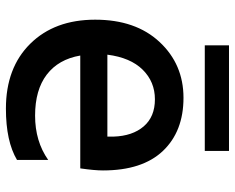

<svg xmlns="http://www.w3.org/2000/svg" viewBox="-92 -662 787 643"><g transform="rotate(90 301.5 -340.5)"><path d="M550.8 -292Q550.8 -263.7 543.9 -215.8H166Q178.7 -142.6 230 -103.5Q281.2 -64.5 367.2 -64.5Q453.1 -64.5 515.6 -108.4V-3.9Q453.1 33.2 343.8 33.2Q207 33.2 126.5 -48.3Q45.9 -129.9 45.9 -265.6Q45.9 -401.4 120.6 -481.4Q195.3 -561.5 307.6 -561.5Q419.9 -561.5 485.4 -492.7Q550.8 -423.8 550.8 -292ZM131.8 -632.8V-713.9H485.4V-632.8ZM163.1 -306.6H437.5V-327.1Q435.5 -390.6 403.3 -428.2Q371.1 -465.8 312.5 -465.8Q253.9 -465.8 213.4 -424.8Q172.9 -383.8 163.1 -306.6Z"/></g></svg>

Font: GenEi M Gothic v2 Medium
Style: Regular
Weight: 500
Version: Version 2.0